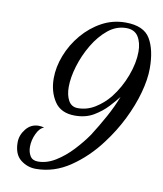

<svg xmlns="http://www.w3.org/2000/svg" viewBox="-69 -611 582 684"><g transform="rotate(10 222.0 -269.5)"><path d="M106 15Q75 15 50.5 -4.5Q26 -24 26 -67Q26 -93 44 -115.5Q62 -138 90 -138Q100 -138 110 -135Q94 -130 83 -106.5Q72 -83 72 -59Q72 -40 80.5 -26Q89 -12 109 -12Q141 -12 172.5 -31.5Q204 -51 231.5 -80.5Q259 -110 279 -139Q302 -175 323.5 -214Q345 -253 359 -290Q347 -274 326.5 -252Q306 -230 277.5 -213Q249 -196 210 -196Q159 -196 136 -231Q113 -266 113 -314Q113 -355 129.5 -397.5Q146 -440 176 -475.5Q206 -511 245.5 -532.5Q285 -554 331 -554Q397 -554 420.5 -514.5Q444 -475 444 -408Q444 -368 430.5 -319Q417 -270 392 -219.5Q367 -169 332 -123Q288 -64 230 -24.5Q172 15 106 15ZM216 -224Q249 -224 278 -242Q307 -260 329 -287Q359 -325 376.5 -372Q394 -419 394 -459Q394 -492 380.5 -513.5Q367 -535 337 -535Q301 -535 271 -510.5Q241 -486 218.5 -448Q196 -410 183.5 -368.5Q171 -327 171 -293Q171 -263 182 -243.5Q193 -224 216 -224Z"/></g></svg>

Font: Birthstone
Style: Regular
Weight: 400
Designer: Robert E. Leuschke
Foundry: Robert E. Leuschke
Version: Version 1.013; ttfautohint (v1.8.3)